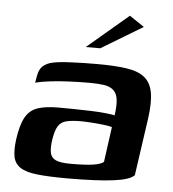

<svg xmlns="http://www.w3.org/2000/svg" viewBox="-46 -626 609 674"><g transform="rotate(5 258.0 -289.0)"><path d="M216 5Q150 5 109.5 0.5Q69 -4 49 -17.5Q29 -31 24.5 -55Q20 -79 25 -116Q32 -167 47 -194Q62 -221 90 -230.5Q118 -240 162 -240Q188 -240 219 -239.5Q250 -239 280 -238Q310 -237 332 -234.5Q354 -232 362 -230Q367 -266 364 -287Q361 -308 348.5 -319Q336 -330 315 -333Q294 -336 264 -336Q230 -336 195.5 -334.5Q161 -333 129.5 -329.5Q98 -326 74 -320L78 -343Q82 -368 95.5 -379.5Q109 -391 128 -395Q150 -400 193.5 -402Q237 -404 285 -404Q347 -404 388.5 -398Q430 -392 452.5 -374Q475 -356 481.5 -321.5Q488 -287 480 -229L451 -27Q436 -10 377.5 -2.5Q319 5 216 5ZM223 -47Q273 -47 301 -51Q329 -55 339 -64L356 -188Q347 -191 326 -193.5Q305 -196 282.5 -197.5Q260 -199 246 -199Q216 -199 196 -194.5Q176 -190 166 -174Q156 -158 151 -124Q147 -97 150.5 -79.5Q154 -62 170.5 -54.5Q187 -47 223 -47ZM240 -460 385 -583 437 -548 291 -460Z"/></g></svg>

Font: Genos Thin SemiBold
Style: Italic
Weight: 600
Italic angle: -8°
Version: Version 1.010